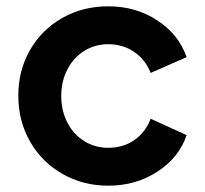

<svg xmlns="http://www.w3.org/2000/svg" viewBox="-20 -576 648 608"><path d="M38 -273Q38 -353 75 -417.5Q112 -482 177 -519Q242 -556 323 -556Q410 -556 478 -511.5Q546 -467 571 -395L457 -345Q441 -387 405 -411.5Q369 -436 323 -436Q281 -436 247 -415Q213 -394 193.5 -356.5Q174 -319 174 -272Q174 -225 193.5 -187.5Q213 -150 247 -129Q281 -108 323 -108Q370 -108 405.5 -132.5Q441 -157 457 -200L571 -148Q547 -77 478.5 -32.5Q410 12 323 12Q243 12 177.5 -25.5Q112 -63 75 -128Q38 -193 38 -273Z"/></svg>

Font: Eudoxus Sans
Style: Bold
Weight: 700
Designer: Stijn de Vries
Foundry: tokotype
Version: Version 2.005